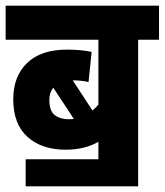

<svg xmlns="http://www.w3.org/2000/svg" viewBox="-20 -642 584 681"><path d="M71 -77H329V-139Q280 -111 213 -111Q128 -111 77.5 -156.5Q27 -202 27 -290Q27 -371 76 -418.5Q125 -466 218 -466Q267 -466 305 -458L294 -351Q269 -357 238 -357L308 -250Q319 -259 329 -271V-501H0V-622H544V-501H470V19H71ZM155 -288Q155 -248 174.5 -233.5Q194 -219 224 -219Q233 -219 242 -220L169 -331Q155 -314 155 -288Z"/></svg>

Font: Noto Sans Condensed ExtraBold
Style: Regular
Weight: 800
Width: 3
Designer: Monotype Design Team
Foundry: Monotype Imaging Inc.
Version: Version 2.013; ttfautohint (v1.8.4.7-5d5b)